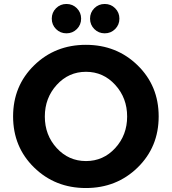

<svg xmlns="http://www.w3.org/2000/svg" viewBox="-20 -941 866 968"><path d="M621 -353.5Q621 -447 561 -513Q501 -579 413.5 -579Q326 -579 266 -513Q206 -447 206 -353.5Q206 -260 266 -194.5Q326 -129 413.5 -129Q501 -129 561 -194.5Q621 -260 621 -353.5ZM674 -96.5Q568 7 413 7Q258 7 152 -96.5Q46 -200 46 -354Q46 -508 152 -611.5Q258 -715 413 -715Q568 -715 674 -611.5Q780 -508 780 -354Q780 -200 674 -96.5ZM262.5 -794.5Q241 -816 241 -847Q241 -878 262.5 -899.5Q284 -921 315 -921Q346 -921 367.5 -899.5Q389 -878 389 -847Q389 -816 367.5 -794.5Q346 -773 315 -773Q284 -773 262.5 -794.5ZM455.5 -794.5Q434 -816 434 -847Q434 -878 455.5 -899.5Q477 -921 508 -921Q539 -921 560.5 -899.5Q582 -878 582 -847Q582 -816 560.5 -794.5Q539 -773 508 -773Q477 -773 455.5 -794.5Z"/></svg>

Font: Montserrat Alternates
Style: Bold
Weight: 700
Version: Version 2.001